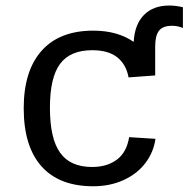

<svg xmlns="http://www.w3.org/2000/svg" viewBox="-20 -646 664 676"><path d="M63.5 -264.6Q63.5 -396.5 126.5 -467.3Q189.5 -538.1 308.6 -538.1Q393.6 -538.1 450.7 -498.5Q454.1 -560.1 486.8 -593.3Q519.5 -626.5 575.7 -626.5Q598.6 -626.5 624 -620.6V-547.4Q606.4 -555.2 585.4 -555.2Q553.2 -555.2 539.8 -537.8Q526.4 -520.5 526.4 -482.9V-380.4L432.6 -373.5Q424.8 -418 393.6 -443.6Q362.3 -469.2 304.7 -469.2Q227.5 -469.2 191.7 -421.4Q155.8 -373.5 155.8 -266.6Q155.8 -158.2 191.7 -108.2Q227.5 -58.1 304.2 -58.1Q356.9 -58.1 391.6 -84Q426.3 -109.9 434.6 -163.1L527.3 -157.2Q521 -110.4 491.9 -72Q462.9 -33.7 415 -12Q367.2 9.8 308.1 9.8Q188.5 9.8 126 -60.5Q63.5 -130.9 63.5 -264.6Z"/></svg>

Font: Cousine
Style: Regular
Weight: 400
Monospace: yes
Designer: Steve Matteson
Foundry: Ascender Corporation
Version: Version 1.20